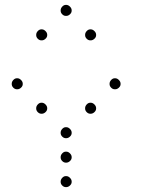

<svg xmlns="http://www.w3.org/2000/svg" viewBox="-20 -793 640 785"><path d="M249 -773Q241 -773 234.5 -766Q228 -759 228 -751V-749Q228 -741 234.5 -734.5Q241 -728 249 -728H251Q259 -728 266 -734.5Q273 -741 273 -749V-751Q273 -759 266 -766Q259 -773 251 -773ZM149 -673Q141 -673 134.5 -666Q128 -659 128 -651V-649Q128 -641 134.5 -634.5Q141 -628 149 -628H151Q159 -628 166 -634.5Q173 -641 173 -649V-651Q173 -659 166 -666Q159 -673 151 -673ZM349 -673Q341 -673 334.5 -666Q328 -659 328 -651V-649Q328 -641 334.5 -634.5Q341 -628 349 -628H351Q359 -628 366 -634.5Q373 -641 373 -649V-651Q373 -659 366 -666Q359 -673 351 -673ZM49 -473Q41 -473 34.5 -466Q28 -459 28 -451V-449Q28 -441 34.5 -434.5Q41 -428 49 -428H51Q59 -428 66 -434.5Q73 -441 73 -449V-451Q73 -459 66 -466Q59 -473 51 -473ZM449 -473Q441 -473 434.5 -466Q428 -459 428 -451V-449Q428 -441 434.5 -434.5Q441 -428 449 -428H451Q459 -428 466 -434.5Q473 -441 473 -449V-451Q473 -459 466 -466Q459 -473 451 -473ZM149 -373Q141 -373 134.5 -366Q128 -359 128 -351V-349Q128 -341 134.5 -334.5Q141 -328 149 -328H151Q159 -328 166 -334.5Q173 -341 173 -349V-351Q173 -359 166 -366Q159 -373 151 -373ZM349 -373Q341 -373 334.5 -366Q328 -359 328 -351V-349Q328 -341 334.5 -334.5Q341 -328 349 -328H351Q359 -328 366 -334.5Q373 -341 373 -349V-351Q373 -359 366 -366Q359 -373 351 -373ZM249 -273Q241 -273 234.5 -266Q228 -259 228 -251V-249Q228 -241 234.5 -234.5Q241 -228 249 -228H251Q259 -228 266 -234.5Q273 -241 273 -249V-251Q273 -259 266 -266Q259 -273 251 -273ZM249 -173Q241 -173 234.5 -166Q228 -159 228 -151V-149Q228 -141 234.5 -134.5Q241 -128 249 -128H251Q259 -128 266 -134.5Q273 -141 273 -149V-151Q273 -159 266 -166Q259 -173 251 -173ZM249 -73Q241 -73 234.5 -66Q228 -59 228 -51V-49Q228 -41 234.5 -34.5Q241 -28 249 -28H251Q259 -28 266 -34.5Q273 -41 273 -49V-51Q273 -59 266 -66Q259 -73 251 -73Z"/></svg>

Font: Doto Rounded Light
Style: Regular
Weight: 300
Monospace: yes
Version: Version 1.000